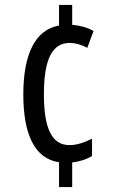

<svg xmlns="http://www.w3.org/2000/svg" viewBox="-20 -744 469 774"><path d="M271 -644V-724H218V-641C121 -624 74 -524 74 -363C74 -202 120 -104 218 -90V10H271V-89C303 -93 330 -102 351 -115V-185C320 -169 288 -159 260 -159C190 -159 157 -224 157 -364C157 -502 189 -571 261 -571C281 -571 307 -565 332 -551L357 -619C333 -633 304 -641 271 -644Z"/></svg>

Font: Noto Sans Myanmar UI ExtraCondensed
Style: Regular
Weight: 400
Width: 2
Designer: Monotype Design Team
Foundry: Monotype Imaging Inc.
Version: Version 2.103